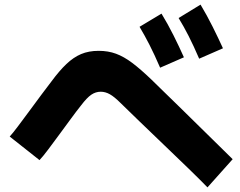

<svg xmlns="http://www.w3.org/2000/svg" viewBox="-20 -834 1040 831"><path d="M842 -580Q817 -638 796 -679Q775 -720 753 -756L848 -814Q876 -767 900 -719Q924 -671 945 -625ZM673 -541Q648 -599 627 -640Q606 -681 584 -718L679 -775Q707 -729 731 -681Q755 -633 776 -586ZM987 -145 878 -23Q852 -50 796 -104.5Q740 -159 663.5 -232Q587 -305 501 -389Q475 -415 455.5 -426Q436 -437 416 -437Q394 -437 375 -424Q356 -411 331 -378Q311 -353 286.5 -319.5Q262 -286 236.5 -251.5Q211 -217 189 -187.5Q167 -158 151 -141L22 -243Q35 -257 57.5 -287Q80 -317 107 -353.5Q134 -390 159.5 -424.5Q185 -459 203 -482Q237 -528 267.5 -557Q298 -586 331 -600Q364 -614 407 -614Q448 -614 482 -601.5Q516 -589 552 -562Q588 -535 636 -489Q649 -476 681.5 -444.5Q714 -413 756.5 -371.5Q799 -330 843 -286.5Q887 -243 925.5 -205.5Q964 -168 987 -145Z"/></svg>

Font: Murecho ExtraBold
Style: Regular
Weight: 800
Designer: Neil Summerour
Foundry: Positype
Version: Version 1.010; ttfautohint (v1.8.3)